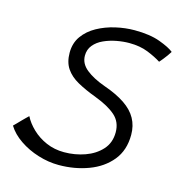

<svg xmlns="http://www.w3.org/2000/svg" viewBox="-128 -642 723 768"><g transform="rotate(15 233.5 -258.0)"><path d="M182 41.5Q139.5 41.5 96.8 28.2Q54 15 19 -8.8Q-16 -32.5 -35 -63.5Q-29.5 -68.5 -22.5 -76Q-15.5 -83.5 -7.5 -91.5Q0.5 -99.5 7.2 -106.2Q14 -113 18.5 -117Q31.5 -91 56.5 -67Q81.5 -43 115.5 -28.2Q149.5 -13.5 189.5 -13.5Q234.5 -13.5 275.5 -28Q316.5 -42.5 342.8 -71.5Q369 -100.5 369 -143.5Q369 -186.5 339.5 -212.5Q310 -238.5 254.5 -259.5Q209 -276.5 176.2 -294.8Q143.5 -313 126 -339Q108.5 -365 108.5 -404Q108.5 -444 129.2 -473Q150 -502 184 -520.8Q218 -539.5 258.2 -548.8Q298.5 -558 337 -558Q400.5 -558 442.5 -542.5Q484.5 -527 502 -512.5Q497.5 -505 490.5 -495.2Q483.5 -485.5 476.5 -476.8Q469.5 -468 463.5 -461.5Q441 -476 407.5 -489.5Q374 -503 329.5 -503Q304.5 -503 276.8 -497.8Q249 -492.5 224.8 -481.5Q200.5 -470.5 185.5 -452.2Q170.5 -434 170.5 -408.5Q170.5 -375.5 199.8 -352Q229 -328.5 278 -311Q331 -292.5 365 -269.5Q399 -246.5 415.2 -217Q431.5 -187.5 431.5 -150Q431.5 -86 396.8 -43.5Q362 -1 305 20.2Q248 41.5 182 41.5Z"/></g></svg>

Font: Grandstander Thin ExtraLight
Style: Italic
Weight: 250
Italic angle: -15°
Version: Version 1.200